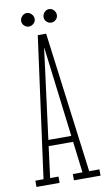

<svg xmlns="http://www.w3.org/2000/svg" viewBox="-91 -859 502 903"><g transform="rotate(-10 159.5 -407.0)"><path d="M7.5 0V-30H46.5L137.5 -702H177.5L264.5 -30H313.5V0H186.5V-30H232.5L157.5 -637.5H156.5L78 -30H118V0ZM86.5 -179V-208H223.5V-179ZM211 -749Q198 -749 188.5 -758.2Q179 -767.5 179 -780Q179 -793.5 188.5 -803.5Q198 -813.5 211 -813.5Q223.5 -813.5 233 -803.5Q242.5 -793.5 242.5 -780Q242.5 -767.5 233 -758.2Q223.5 -749 211 -749ZM103.5 -749Q91.5 -749 81.8 -758.2Q72 -767.5 72 -780Q72 -793.5 81.8 -803.5Q91.5 -813.5 103.5 -813.5Q116.5 -813.5 126.5 -803.5Q136.5 -793.5 136.5 -780Q136.5 -767.5 126.5 -758.2Q116.5 -749 103.5 -749Z"/></g></svg>

Font: Imbue Thin 10pt Thin
Style: Regular
Weight: 250
Version: Version 1.102